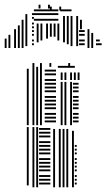

<svg xmlns="http://www.w3.org/2000/svg" viewBox="-62 -796 452 816"><path d="M60 -8H52V-256H60ZM84 0H76V-256H84ZM100 0H92V-256H100ZM152 -12H104V-20H152ZM152 -28H104V-36H152ZM152 -44H104V-52H152ZM152 -68H104V-76H152ZM152 -84H104V-92H152ZM152 -100H104V-108H152ZM152 -116H104V-124H152ZM152 -140H104V-148H152ZM152 -156H104V-164H152ZM152 -172H104V-180H152ZM152 -188H104V-196H152ZM152 -212H104V-220H152ZM152 -228H104V-236H152ZM152 -244H104V-252H152ZM172 0H164V-248H172ZM196 0H188V-248H196ZM212 0H204V-248H212ZM228 0H220V-248H228ZM252 0H244V-192H252ZM264 -12H256V-20H264ZM264 -28H256V-36H264ZM264 -44H256V-52H264ZM264 -68H256V-76H264ZM264 -84H256V-92H264ZM264 -100H256V-108H264ZM264 -116H256V-124H264ZM264 -140H256V-148H264ZM264 -156H256V-164H264ZM264 -172H256V-180H264ZM252 -192H244V-240H252ZM60 -264H52V-504H60ZM84 -264H76V-512H84ZM100 -264H92V-512H100ZM116 -264H108V-512H116ZM176 -276H128V-284H176ZM176 -292H128V-300H176ZM176 -308H128V-316H176ZM176 -332H128V-340H176ZM176 -348H128V-356H176ZM176 -364H128V-372H176ZM176 -380H128V-388H176ZM176 -404H128V-412H176ZM176 -420H128V-428H176ZM176 -436H128V-444H176ZM176 -452H128V-460H176ZM176 -476H128V-484H176ZM176 -492H128V-500H176ZM204 -264H196V-448H204ZM220 -264H212V-448H220ZM244 -264H236V-448H244ZM272 -276H248V-284H272ZM272 -292H248V-300H272ZM272 -308H248V-316H272ZM272 -332H248V-340H272ZM272 -348H248V-356H272ZM272 -364H248V-372H272ZM272 -380H248V-388H272ZM272 -404H248V-412H272ZM272 -420H248V-428H272ZM272 -436H248V-444H272ZM204 -456H196V-488H204ZM220 -456H212V-488H220ZM244 -456H236V-488H244ZM260 -456H252V-488H260ZM276 -456H268V-488H276ZM256 -508H184V-516H256ZM84 -512H76V-528H84ZM116 -512H108V-528H116ZM156 -512H148V-528H156ZM236 -512H228V-528H236ZM-34 -592H-42V-632H-34ZM-18 -592H-26V-648H-18ZM6 -592H-2V-672H6ZM22 -592H14V-688H22ZM38 -592H30V-712H38ZM54 -600H46V-736H54ZM82 -604H74V-612H82ZM82 -620H74V-628H82ZM82 -644H74V-652H82ZM82 -660H74V-668H82ZM82 -676H74V-684H82ZM82 -692H74V-700H82ZM82 -716H74V-724H82ZM82 -732H74V-740H82ZM102 -616H94V-696H102ZM118 -624H110V-696H118ZM142 -632H134V-696H142ZM158 -640H150V-696H158ZM174 -640H166V-696H174ZM190 -624H182V-696H190ZM186 -708H82V-716H186ZM186 -732H82V-740H186ZM186 -748H82V-756H186ZM214 -616H206V-672H214ZM230 -608H222V-672H230ZM246 -600H238V-672H246ZM270 -600H262V-672H270ZM298 -604H274V-612H298ZM298 -620H274V-628H298ZM298 -644H274V-652H298ZM298 -660H274V-668H298ZM214 -672H206V-728H214ZM230 -672H222V-728H230ZM246 -672H238V-728H246ZM270 -672H262V-728H270ZM286 -672H278V-712H286ZM242 -748H194V-756H242ZM318 -592H310V-672H318ZM334 -592H326V-656H334ZM370 -604H346V-612H370ZM362 -620H346V-628H362ZM158 -752H150V-768H158ZM198 -752H190V-768H198ZM110 -760H102V-776H110ZM150 -760H142V-776H150Z"/></svg>

Font: Rubik Lines
Style: Regular
Weight: 400
Designer: Hubert and Fischer, NaN
Foundry: Hubert and Fischer, NaN
Version: Version 2.201